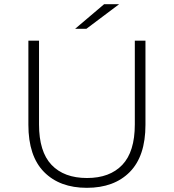

<svg xmlns="http://www.w3.org/2000/svg" viewBox="-20 -895 833 920"><path d="M396 5Q266 5 191 -71Q116 -147 116 -297V-700H167V-299Q167 -168 227 -105Q287 -42 397 -42Q506 -42 566 -105Q626 -168 626 -299V-700H677V-297Q677 -147 602 -71Q527 5 396 5ZM340 -757 479 -875H551L394 -757Z"/></svg>

Font: Modern
Style: Regular
Weight: 300
Designer: Julieta Ulanovsky
Foundry: Julieta Ulanovsky
Version: Version 8.000